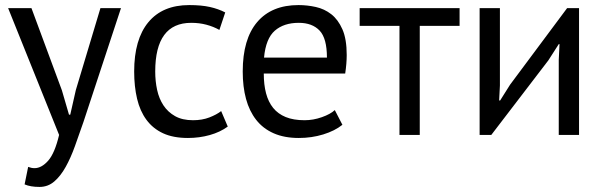

<svg xmlns="http://www.w3.org/2000/svg" viewBox="-20 -532 2380 757"><path d="M224 -176 252 -80H257L279 -177L376 -500H457L309 -51Q292 -2 275.5 44Q259 90 239 126Q219 162 194 183.5Q169 205 136 205Q100 205 77 195L91 126Q104 131 116 131Q144 131 170 101.5Q196 72 213 0L12 -500H104Z M878 -33Q848 -11 807 0.5Q766 12 721 12Q663 12 623 -6.5Q583 -25 557.5 -59.5Q532 -94 520.5 -142.5Q509 -191 509 -250Q509 -377 565 -444.5Q621 -512 726 -512Q774 -512 807.5 -504.5Q841 -497 868 -483L845 -414Q822 -427 794 -434.5Q766 -442 734 -442Q592 -442 592 -250Q592 -212 599.5 -177.5Q607 -143 624.5 -116.5Q642 -90 670.5 -74Q699 -58 741 -58Q777 -58 805.5 -69Q834 -80 852 -94Z M1330 -40Q1300 -16 1254.5 -2Q1209 12 1158 12Q1101 12 1059 -6.5Q1017 -25 990 -59.5Q963 -94 950 -142Q937 -190 937 -250Q937 -378 994 -445Q1051 -512 1157 -512Q1191 -512 1225 -504.5Q1259 -497 1286 -476Q1313 -455 1330 -416.5Q1347 -378 1347 -315Q1347 -282 1341 -242H1020Q1020 -198 1029 -164Q1038 -130 1057 -106.5Q1076 -83 1106.5 -70.5Q1137 -58 1181 -58Q1215 -58 1249 -70Q1283 -82 1300 -98ZM1158 -442Q1099 -442 1063.5 -411Q1028 -380 1021 -305H1269Q1269 -381 1240 -411.5Q1211 -442 1158 -442Z M1792 -430H1635V0H1555V-430H1398V-500H1792Z M2183 -296 2186 -358H2183L2142 -294L1917 0H1871V-500H1951V-195L1948 -136H1952L1991 -198L2216 -500H2263V0H2183Z"/></svg>

Font: PTSans
Style: Regular
Weight: 400
Designer: A.Korolkova, O.Umpeleva, V.Yefimov
Foundry: ParaType Ltd
Version: Version 2.003W OFL